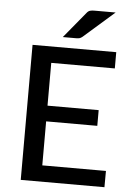

<svg xmlns="http://www.w3.org/2000/svg" viewBox="-61 -972 699 1017"><g transform="rotate(5 288.5 -463.5)"><path d="M534 -86.5 533.5 0H88.5V-718H533.5V-631.5H195.5V-404H467.5V-320.5H195.5V-86.5ZM512 -927 349 -784Q340.5 -777 333.5 -775Q326.5 -773 315 -773H244.5L357.5 -910Q362 -916 366.2 -919.2Q370.5 -922.5 375.5 -924.2Q380.5 -926 387 -926.5Q393.5 -927 402 -927Z"/></g></svg>

Font: LatoLatin Medium
Style: Regular
Weight: 500
Designer: Lukasz Dziedzic with Adam Twardoch and Botio Nikoltchev
Foundry: tyPoland Lukasz Dziedzic
Version: Version 2.015; 2015-08-06; http://www.latofonts.com/